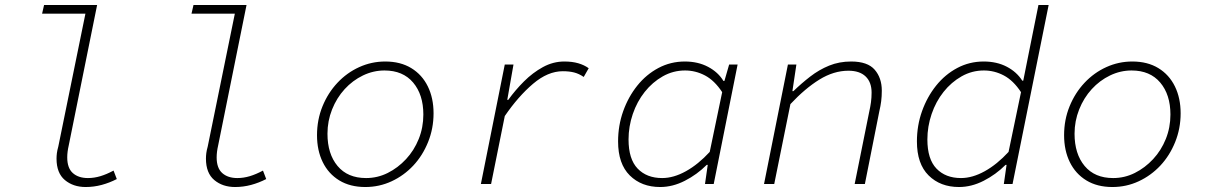

<svg xmlns="http://www.w3.org/2000/svg" viewBox="-20 -739 4840 771"><path d="M324 12Q274 12 240.5 -16Q207 -44 207 -102Q207 -113 208.5 -124.5Q210 -136 214 -150L323 -684H149L157 -719H370L256 -155Q253 -142 251.5 -130Q250 -118 250 -107Q250 -64 272.5 -44Q295 -24 333 -24Q358 -24 383 -31.5Q408 -39 436 -54L449 -20Q420 -5 388.5 3.5Q357 12 324 12Z M924 12Q874 12 840.5 -16Q807 -44 807 -102Q807 -113 808.5 -124.5Q810 -136 814 -150L923 -684H749L757 -719H970L856 -155Q853 -142 851.5 -130Q850 -118 850 -107Q850 -64 872.5 -44Q895 -24 933 -24Q958 -24 983 -31.5Q1008 -39 1036 -54L1049 -20Q1020 -5 988.5 3.5Q957 12 924 12Z M1447 12Q1386 12 1342.5 -14.5Q1299 -41 1276 -88Q1253 -135 1253 -196Q1253 -258 1275 -312Q1297 -366 1335 -406.5Q1373 -447 1422.5 -469.5Q1472 -492 1527 -492Q1588 -492 1631.5 -465.5Q1675 -439 1698 -392Q1721 -345 1721 -284Q1721 -223 1699 -168.5Q1677 -114 1639.5 -74Q1602 -34 1552.5 -11Q1503 12 1447 12ZM1450 -24Q1496 -24 1537 -44.5Q1578 -65 1610.5 -100Q1643 -135 1661.5 -181Q1680 -227 1680 -279Q1680 -359 1639 -407.5Q1598 -456 1524 -456Q1479 -456 1437.5 -436Q1396 -416 1364 -381Q1332 -346 1313.5 -299.5Q1295 -253 1295 -202Q1295 -121 1335.5 -72.5Q1376 -24 1450 -24Z M1911 0 2007 -480H2042L2017 -338H2021Q2049 -377 2084 -412Q2119 -447 2160 -469.5Q2201 -492 2246 -492Q2278 -492 2302 -485Q2326 -478 2344 -465L2324 -430Q2305 -443 2285.5 -448Q2266 -453 2240 -453Q2180 -453 2120.5 -402.5Q2061 -352 2007 -273L1952 0Z M2631 12Q2556 12 2509 -34.5Q2462 -81 2462 -171Q2462 -235 2482.5 -292.5Q2503 -350 2539 -395Q2575 -440 2624 -466Q2673 -492 2730 -492Q2783 -492 2823.5 -470.5Q2864 -449 2885 -414H2889L2908 -480H2942L2846 0H2811L2822 -77H2818Q2779 -38 2730 -13Q2681 12 2631 12ZM2639 -24Q2685 -24 2734.5 -51.5Q2784 -79 2830 -129L2880 -369Q2849 -416 2811 -436Q2773 -456 2731 -456Q2683 -456 2641.5 -432.5Q2600 -409 2569 -370Q2538 -331 2521 -281Q2504 -231 2504 -179Q2504 -100 2540.5 -62Q2577 -24 2639 -24Z M3048 0 3144 -480H3178L3162 -373H3166Q3198 -404 3233.5 -431.5Q3269 -459 3309.5 -475.5Q3350 -492 3398 -492Q3464 -492 3492.5 -459Q3521 -426 3521 -375Q3521 -352 3518.5 -332.5Q3516 -313 3511 -292L3453 0H3412L3470 -288Q3475 -310 3477.5 -328.5Q3480 -347 3480 -367Q3480 -409 3456 -432Q3432 -455 3387 -455Q3328 -455 3270.5 -419.5Q3213 -384 3154 -321L3089 0Z M3831 12Q3756 12 3709 -34.5Q3662 -81 3662 -171Q3662 -235 3682.5 -292.5Q3703 -350 3739 -395Q3775 -440 3824 -466Q3873 -492 3930 -492Q3983 -492 4023 -471Q4063 -450 4085 -415H4089L4108 -510L4150 -719H4191L4046 0H4011L4022 -77H4018Q3979 -38 3930 -13Q3881 12 3831 12ZM3839 -24Q3885 -24 3934.5 -51.5Q3984 -79 4030 -129L4080 -369Q4049 -416 4011 -436Q3973 -456 3931 -456Q3883 -456 3841.5 -432.5Q3800 -409 3769 -370Q3738 -331 3721 -281Q3704 -231 3704 -179Q3704 -100 3740.5 -62Q3777 -24 3839 -24Z M4447 12Q4386 12 4342.5 -14.5Q4299 -41 4276 -88Q4253 -135 4253 -196Q4253 -258 4275 -312Q4297 -366 4335 -406.5Q4373 -447 4422.5 -469.5Q4472 -492 4527 -492Q4588 -492 4631.5 -465.5Q4675 -439 4698 -392Q4721 -345 4721 -284Q4721 -223 4699 -168.5Q4677 -114 4639.5 -74Q4602 -34 4552.5 -11Q4503 12 4447 12ZM4450 -24Q4496 -24 4537 -44.5Q4578 -65 4610.5 -100Q4643 -135 4661.5 -181Q4680 -227 4680 -279Q4680 -359 4639 -407.5Q4598 -456 4524 -456Q4479 -456 4437.5 -436Q4396 -416 4364 -381Q4332 -346 4313.5 -299.5Q4295 -253 4295 -202Q4295 -121 4335.5 -72.5Q4376 -24 4450 -24Z"/></svg>

Font: Source Code Pro ExtraLight Light
Style: Italic
Weight: 300
Italic angle: -11°
Monospace: yes
Version: Version 1.016;hotconv 1.0.116;makeotfexe 2.5.65601